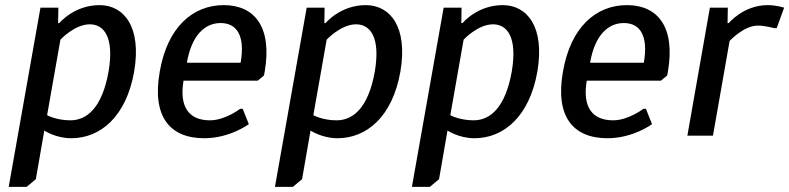

<svg xmlns="http://www.w3.org/2000/svg" viewBox="-20 -530 3083 750"><path d="M216 -375C216 -375 271 -435 331 -435C386 -435 427 -385 404 -250C379 -110 320 -60 255 -60C200 -60 164 -80 164 -80ZM120 170 153 -20C153 -20 198 10 258 10C373 10 473 -75 504 -250C534 -425 464 -510 369 -510C269 -510 212 -440 212 -440H207L208 -500H138L14 200H84Z M854 -510C734 -510 634 -425 604 -250C573 -75 643 10 778 10C878 10 952 -45 952 -45L928 -105H918C918 -105 860 -60 800 -60C720 -60 679 -110 697 -215H987L1011 -235L1014 -250C1044 -425 974 -510 854 -510ZM842 -440C902 -440 939 -395 920 -285H710C729 -395 782 -440 842 -440Z M1256 -375C1256 -375 1311 -435 1371 -435C1426 -435 1467 -385 1444 -250C1419 -110 1360 -60 1295 -60C1240 -60 1204 -80 1204 -80ZM1160 170 1193 -20C1193 -20 1238 10 1298 10C1413 10 1513 -75 1544 -250C1574 -425 1504 -510 1409 -510C1309 -510 1252 -440 1252 -440H1247L1248 -500H1178L1054 200H1124Z M1791 -375C1791 -375 1846 -435 1906 -435C1961 -435 2002 -385 1979 -250C1954 -110 1895 -60 1830 -60C1775 -60 1739 -80 1739 -80ZM1695 170 1728 -20C1728 -20 1773 10 1833 10C1948 10 2048 -75 2079 -250C2109 -425 2039 -510 1944 -510C1844 -510 1787 -440 1787 -440H1782L1783 -500H1713L1589 200H1659Z M2429 -510C2309 -510 2209 -425 2179 -250C2148 -75 2218 10 2353 10C2453 10 2527 -45 2527 -45L2503 -105H2493C2493 -105 2435 -60 2375 -60C2295 -60 2254 -110 2272 -215H2562L2586 -235L2589 -250C2619 -425 2549 -510 2429 -510ZM2417 -440C2477 -440 2514 -395 2495 -285H2285C2304 -395 2357 -440 2417 -440Z M2940 -430C2970 -430 3004 -420 3004 -420H3014L3043 -500C3043 -500 3014 -510 2979 -510C2884 -510 2827 -440 2827 -440H2822L2823 -500H2753L2665 0H2765L2830 -370C2830 -370 2885 -430 2940 -430Z"/></svg>

Font: Scada
Style: Italic
Weight: 400
Designer: Jovanny Lemonad
Foundry: Jovanny Lemonad
Version: Version 3.005